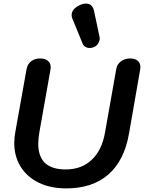

<svg xmlns="http://www.w3.org/2000/svg" viewBox="-20 -1034 798 1064"><path d="M59 -242Q59 -272 65 -303L127 -650Q132 -678 152 -694Q172 -710 202 -710Q230 -710 245.5 -697Q261 -684 261 -661Q261 -654 260 -650L198 -300Q192 -266 192 -237Q192 -95 344 -95Q432 -95 488.5 -148.5Q545 -202 562 -300L624 -650Q628 -677 649.5 -693.5Q671 -710 701 -710Q728 -710 743 -697.5Q758 -685 758 -662Q758 -654 757 -650L695 -294Q669 -144 580.5 -67Q492 10 347 10Q260 10 195 -21.5Q130 -53 94.5 -110Q59 -167 59 -242ZM478 -768Q464 -768 453 -774.5Q442 -781 438 -792L381 -931Q377 -940 377 -950Q377 -985 423 -1006Q439 -1014 457 -1014Q492 -1014 501 -974L532 -828Q535 -813 526 -796.5Q517 -780 501 -773Q488 -768 478 -768Z"/></svg>

Font: Kodchasan
Style: Bold Italic
Weight: 700
Italic angle: -10°
Version: Version 1.000; ttfautohint (v1.6)